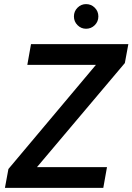

<svg xmlns="http://www.w3.org/2000/svg" viewBox="-20 -915 645 935"><path d="M4 0 21 -92 447 -599H113L131 -700H605L588 -608L160 -101H501L483 0ZM399 -775Q375 -775 357.5 -792.5Q340 -810 340 -835Q340 -860 357.5 -877.5Q375 -895 399 -895Q424 -895 441.5 -877.5Q459 -860 459 -835Q459 -810 441.5 -792.5Q424 -775 399 -775Z"/></svg>

Font: DM Sans 11pt SemiBold
Style: Italic
Weight: 600
Italic angle: -10°
Version: Version 4.004;gftools[0.9.30]